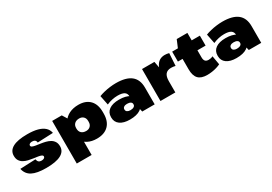

<svg xmlns="http://www.w3.org/2000/svg" viewBox="32 -1647 3979 2809"><g transform="rotate(-30 2021.5 -243.0)"><path d="M360 14Q203 14 123 -28.5Q43 -71 23 -165L284 -176Q289 -144 306 -129Q323 -114 354 -114Q381 -114 397 -124.5Q413 -135 413 -150Q413 -168 392.5 -177.5Q372 -187 338.5 -192Q305 -197 264.5 -202.5Q224 -208 183.5 -217.5Q143 -227 109.5 -245.5Q76 -264 55.5 -296Q35 -328 35 -378Q35 -465 117 -509.5Q199 -554 362 -554Q464 -554 534.5 -535Q605 -516 646.5 -478.5Q688 -441 699 -383L436 -372Q435 -398 418 -412Q401 -426 370 -426Q345 -426 329.5 -416Q314 -406 314 -390Q314 -372 334.5 -363Q355 -354 388.5 -348.5Q422 -343 462.5 -337.5Q503 -332 543.5 -322Q584 -312 617.5 -293Q651 -274 671.5 -242Q692 -210 692 -160Q692 -74 608 -30Q524 14 360 14Z M1217 13Q1130 13 1065 -20.5Q1000 -54 964 -114.5Q928 -175 927 -257V-284Q928 -366 965 -426.5Q1002 -487 1069 -520Q1136 -553 1225 -553Q1348 -553 1416 -483Q1484 -413 1484 -283V-257Q1484 -127 1414 -57Q1344 13 1217 13ZM777 -540H939L1028 -396V180H777ZM1136 -163Q1180 -163 1206.5 -189.5Q1233 -216 1233 -260V-277Q1233 -321 1206.5 -347.5Q1180 -374 1136 -374Q1086 -374 1057 -347Q1028 -320 1028 -273V-265Q1028 -217 1056.5 -190Q1085 -163 1136 -163Z M1937 -214V-283Q1937 -334 1901.5 -358Q1866 -382 1789 -382Q1743 -382 1695 -371.5Q1647 -361 1602 -341L1570 -501Q1608 -516 1657.5 -528Q1707 -540 1759.5 -546.5Q1812 -553 1858 -553Q2029 -553 2113 -486Q2197 -419 2197 -283V0H1987ZM1775 13Q1669 13 1609.5 -30Q1550 -73 1550 -150V-157Q1550 -235 1609.5 -278Q1669 -321 1778 -321Q1891 -321 1954.5 -278.5Q2018 -236 2018 -159V-151Q2018 -73 1954.5 -30Q1891 13 1775 13ZM1847 -103Q1885 -103 1907 -116.5Q1929 -130 1929 -154V-160Q1929 -183 1908 -196Q1887 -209 1849 -209Q1816 -209 1796 -195.5Q1776 -182 1776 -159V-153Q1776 -130 1795.5 -116.5Q1815 -103 1847 -103Z M2295 -540H2504L2546 -317V0H2295ZM2496 -252Q2496 -401 2543.5 -477Q2591 -553 2685 -553Q2702 -553 2720 -550.5Q2738 -548 2756 -543L2743 -334Q2707 -343 2671 -343Q2607 -343 2576.5 -305.5Q2546 -268 2546 -190Z M3081 13Q2978 13 2930.5 -38Q2883 -89 2883 -196V-498L2954 -666H3134V-254Q3134 -210 3152 -189.5Q3170 -169 3209 -169Q3226 -169 3244.5 -173Q3263 -177 3281 -186L3307 -36Q3279 -22 3241 -10.5Q3203 1 3162 7Q3121 13 3081 13ZM2804 -540H3272V-372H2804Z M3737 -214V-283Q3737 -334 3701.5 -358Q3666 -382 3589 -382Q3543 -382 3495 -371.5Q3447 -361 3402 -341L3370 -501Q3408 -516 3457.5 -528Q3507 -540 3559.5 -546.5Q3612 -553 3658 -553Q3829 -553 3913 -486Q3997 -419 3997 -283V0H3787ZM3575 13Q3469 13 3409.5 -30Q3350 -73 3350 -150V-157Q3350 -235 3409.5 -278Q3469 -321 3578 -321Q3691 -321 3754.5 -278.5Q3818 -236 3818 -159V-151Q3818 -73 3754.5 -30Q3691 13 3575 13ZM3647 -103Q3685 -103 3707 -116.5Q3729 -130 3729 -154V-160Q3729 -183 3708 -196Q3687 -209 3649 -209Q3616 -209 3596 -195.5Q3576 -182 3576 -159V-153Q3576 -130 3595.5 -116.5Q3615 -103 3647 -103Z"/></g></svg>

Font: Pathway Extreme 8pt Thin 12pt Black
Style: Regular
Weight: 900
Version: Version 1.001;gftools[0.9.26]